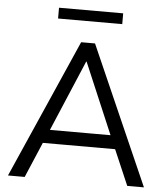

<svg xmlns="http://www.w3.org/2000/svg" viewBox="-58 -921 845 973"><g transform="rotate(5 364.5 -434.5)"><path d="M19 0 329.5 -705H400.1L710.6 0H625.7L539.1 -201.2L578.8 -180H149.3L189.6 -201.2L104 0ZM363.6 -609.5 202.9 -230.3 179 -248.6H549.1L526.7 -230.3L365.6 -609.5ZM202.6 -814.5V-869.4H529V-814.5Z"/></g></svg>

Font: Nunito Sans 12pt ExtraLight
Style: Regular
Weight: 200
Designer: Vernon Adams
Foundry: Vernon Adams
Version: Version 3.101;gftools[0.9.27]